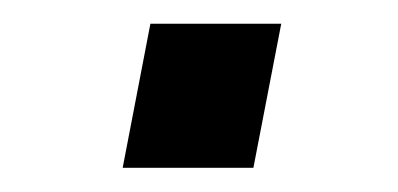

<svg xmlns="http://www.w3.org/2000/svg" viewBox="-20 -373 336 162"><path d="M217.3 -353 193.8 -231.4H83.5L106.9 -353Z"/></svg>

Font: Arimo Medium
Style: Italic
Weight: 500
Italic angle: -12°
Designer: Steve Matteson
Foundry: Monotype Imaging Inc.
Version: Version 1.33